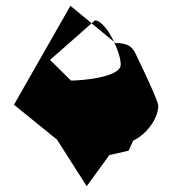

<svg xmlns="http://www.w3.org/2000/svg" viewBox="-20 -676 594 660"><path d="M28 -316 176 -196 278 -36 356 -143 422 -158 438 -193C476 -209 524 -263 524 -313C524 -329 464 -454 458 -466C440 -504 436 -528 376 -528L372 -532C386 -503 395 -473 395 -454C395 -410 260 -399 224 -399L152 -470L295 -596L222 -656ZM295 -596 372 -532C354 -571 327 -606 306 -606Z"/></svg>

Font: Corrode
Style: Regular
Weight: 400
Designer: Mew Too
Version: Version 0.532